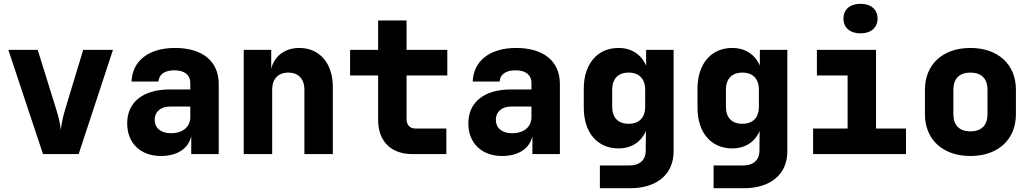

<svg xmlns="http://www.w3.org/2000/svg" viewBox="-20 -813 5440 1013"><path d="M207 0H395L576 -550H419L325 -240C314 -204 304 -161 301 -127C298 -161 287 -204 275 -241L179 -550H24Z M829 10C916 10 975 -30 989 -95V0H1134V-370C1134 -490 1048 -560 903 -560C764 -560 678 -491 674 -383H816C819 -422 850 -442 901 -442C954 -442 984 -417 984 -376V-341H876C733 -341 651 -273 651 -162C651 -59 720 10 829 10ZM882 -110C827 -110 796 -139 796 -181C796 -222 826 -251 879 -251H984V-195C984 -144 945 -110 882 -110Z M1266 0H1416V-340C1416 -397 1448 -430 1501 -430C1554 -430 1586 -397 1586 -340V0H1736V-355C1736 -479 1666 -560 1559 -560C1483 -560 1427 -517 1411 -450V-550H1266Z M2155 0H2335V-135H2170C2141 -135 2125 -156 2125 -185V-415H2340V-550H2125V-705H1975V-550H1827V-415H1975V-180C1975 -68 2043 0 2155 0Z M2629 10C2716 10 2775 -30 2789 -95V0H2934V-370C2934 -490 2848 -560 2703 -560C2564 -560 2478 -491 2474 -383H2616C2619 -422 2650 -442 2701 -442C2754 -442 2784 -417 2784 -376V-341H2676C2533 -341 2451 -273 2451 -162C2451 -59 2520 10 2629 10ZM2682 -110C2627 -110 2596 -139 2596 -181C2596 -222 2626 -251 2679 -251H2784V-195C2784 -144 2745 -110 2682 -110Z M3145 180H3305C3446 180 3534 106 3534 -14V-550H3389V-467C3363 -526 3312 -560 3243 -560C3132 -560 3060 -476 3060 -345V-245C3060 -113 3132 -30 3243 -30C3311 -30 3362 -63 3388 -122L3387 -40V-19C3387 31 3356 60 3300 60H3145ZM3297 -160C3241 -160 3210 -192 3210 -250V-340C3210 -397 3241 -430 3297 -430C3352 -430 3384 -397 3384 -340V-250C3384 -192 3352 -160 3297 -160Z M3745 180H3905C4046 180 4134 106 4134 -14V-550H3989V-467C3963 -526 3912 -560 3843 -560C3732 -560 3660 -476 3660 -345V-245C3660 -113 3732 -30 3843 -30C3911 -30 3962 -63 3988 -122L3987 -40V-19C3987 31 3956 60 3900 60H3745ZM3897 -160C3841 -160 3810 -192 3810 -250V-340C3810 -397 3841 -430 3897 -430C3952 -430 3984 -397 3984 -340V-250C3984 -192 3952 -160 3897 -160Z M4520 -637C4575 -637 4610 -667 4610 -715C4610 -763 4575 -793 4520 -793C4465 -793 4430 -763 4430 -715C4430 -667 4465 -637 4520 -637ZM4270 0H4760V-135H4602V-550H4290V-415H4452V-135H4270Z M5100 10C5247 10 5340 -78 5340 -210V-340C5340 -472 5247 -560 5100 -560C4953 -560 4860 -472 4860 -340V-210C4860 -78 4953 10 5100 10ZM5100 -120C5042 -120 5010 -152 5010 -210V-340C5010 -398 5042 -430 5100 -430C5158 -430 5190 -398 5190 -340V-210C5190 -152 5158 -120 5100 -120Z"/></svg>

Font: JetBrains Mono ExtraBold
Style: Regular
Weight: 800
Monospace: yes
Designer: Philipp Nurullin, Konstantin Bulenkov
Foundry: JetBrains
Version: Version 2.305